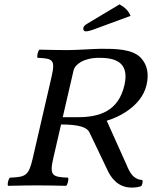

<svg xmlns="http://www.w3.org/2000/svg" viewBox="-20 -840 689 870"><path d="M429.4 -578C490.4 -578 569.7 -566 543.8 -454C516.3 -335 429.3 -309 332.3 -309H264.3L313.1 -520C319.5 -548 358.4 -578 429.4 -578ZM221.2 -122 256.7 -276C340.7 -276 375.5 -262 385.4 -240L464.3 -75C483.2 -31 516.7 10 576.7 10C591.7 10 609.2 8 620.3 3C624.9 -4 627.7 -16 625.5 -24C587.2 -27 570 -52 553.5 -93L463.6 -293C509.6 -306 621 -355 644 -455C655.1 -503 648.6 -544 620 -576C581.9 -619 500.9 -619 437.9 -619C412.9 -619 325.5 -613 287.5 -613C251.2 -613 202.3 -614 159 -615C151.6 -609 145.8 -584 150.4 -578C219.7 -575 231.6 -570 213.4 -491L128.2 -122C109.9 -43 95.8 -38 25.1 -35C17.7 -29 11.9 -4 16.5 2C61.3 1 109.9 0 147 0C185.6 0 233.8 1 279.5 2C286.9 -4 292.7 -29 288.1 -35C218.8 -38 202.9 -43 221.2 -122ZM521.3 -820 377.5 -734C362.4 -725 359.2 -720 357.6 -713C355.8 -705 360.1 -698 369.1 -698C378.1 -698 390.8 -701 413.9 -710L571.3 -768C563.5 -789.3 546.8 -806.7 521.3 -820Z"/></svg>

Font: Linux Libertine Mono O
Style: Mono Oblique
Weight: 400
Italic angle: -13°
Designer: Philipp H. Poll
Foundry: Philipp H. Poll
Version: Version 5.1.7